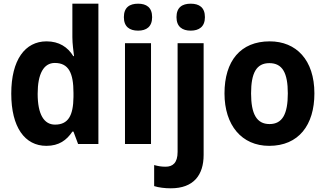

<svg xmlns="http://www.w3.org/2000/svg" viewBox="-20 -831 1764 1040"><path d="M231 -41C300 -41 341 -72 372 -118H378L403 -51H513V-811H372V-630C372 -593 378 -555 381 -527H377C347 -576 300 -607 232 -607C116 -607 41 -507 41 -324C41 -141 115 -41 231 -41ZM278 -156C218 -156 184 -212 184 -323C184 -432 217 -490 277 -490C352 -490 378 -435 378 -328V-306C377 -204 349 -156 278 -156Z M728 -811C682 -811 651 -791 651 -738C651 -686 682 -665 728 -665C773 -665 804 -686 804 -738C804 -791 773 -811 728 -811ZM798 -597H657V-51H798Z M936 -738C936 -686 968 -665 1013 -665C1058 -665 1090 -686 1090 -738C1090 -791 1059 -811 1013 -811C967 -811 936 -791 936 -738ZM905 189C1029 189 1083 117 1083 8V-597H942V-8C942 52 915 72 877 72C854 72 837 69 815 63V177C839 185 874 189 905 189Z M1683 -325C1683 -507 1584 -607 1441 -607C1283 -607 1196 -501 1196 -325C1196 -153 1289 -41 1438 -41C1598 -41 1683 -154 1683 -325ZM1340 -325C1340 -436 1369 -489 1439 -489C1510 -489 1539 -436 1539 -325C1539 -214 1510 -159 1440 -159C1370 -159 1340 -214 1340 -325Z"/></svg>

Font: Noto Sans Tamil UI SemiCondensed
Style: Bold
Weight: 700
Width: 4
Designer: Jelle Bosma - Monotype Design Team
Foundry: Monotype Imaging Inc.
Version: Version 2.004